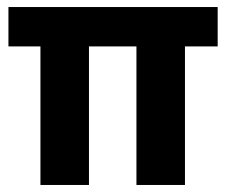

<svg xmlns="http://www.w3.org/2000/svg" viewBox="-20 -524 640 546"><path d="M95 2V-392H4V-504H599V-392H506V2H368V-392H233V2Z"/></svg>

Font: Panamera
Style: Bold
Weight: 700
Designer: Bastien Sozeau
Foundry: NBR — Bastien Sozeau
Version: Version 3.002; ttfautohint (v1.8.4.7-5d5b);gftools[0.9.33]